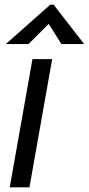

<svg xmlns="http://www.w3.org/2000/svg" viewBox="-20 -808 383 828"><path d="M107 0H22L120 -553H205ZM103 -618H5L197 -788H211L343 -618H245L190 -705Z"/></svg>

Font: Open Sauce One
Style: Italic
Weight: 400
Italic angle: -10°
Designer: Alfredo Marco Pradil
Foundry: Creative Sauce Fz LLC
Version: Version 1.477